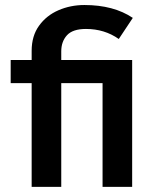

<svg xmlns="http://www.w3.org/2000/svg" viewBox="-20 -726 599 746"><path d="M493.5 0H378.5V-403H218V0H103V-403H21.5V-493H103V-528.5Q103 -586.5 131.8 -626.2Q160.5 -666 207.2 -686.2Q254 -706.5 308 -706.5Q421.5 -706.5 496 -656.5L441.5 -574.5Q386 -613.5 314 -613.5Q262.5 -613.5 240.2 -589Q218 -564.5 218 -526.5V-493H493.5Z"/></svg>

Font: Acari Sans Neue
Style: Bold
Weight: 700
Designer: Alfredo Marco Pradil (font), Cristiano Sobral (main changes)
Foundry: Hanken Design Co. (font), Cristiano Sobral (main changes)
Version: Version 2.459;March 19, 2022;FontCreator 14.0.0.2808 64-bit;